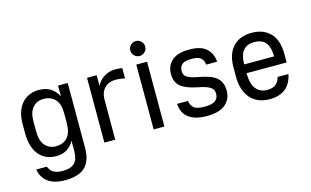

<svg xmlns="http://www.w3.org/2000/svg" viewBox="-105 -1010 2455 1517"><g transform="rotate(-15 1122.5 -252.0)"><path d="M244 5Q202 5 166.5 -10Q131 -25 105.5 -55Q80 -85 66 -129.5Q52 -174 52 -232V-308Q52 -364 66 -406.5Q80 -449 105.5 -477.5Q131 -506 166.5 -521Q202 -536 244 -536Q301 -536 339.5 -511.5Q378 -487 401 -442V-530H480V0Q480 105 428 156Q376 207 262 207Q214 207 179 196.5Q144 186 120 167Q96 148 82 122Q68 96 63 66H150Q155 79 163 91Q171 103 184 112Q197 121 216 126Q235 131 262 131Q331 131 361 100Q391 69 391 0V-82Q372 -44 335.5 -19.5Q299 5 244 5ZM262 -71Q322 -71 356.5 -109Q391 -147 391 -232V-308Q391 -383 356.5 -420.5Q322 -458 262 -458Q208 -458 174 -420.5Q140 -383 140 -308V-232Q140 -147 174 -109Q208 -71 262 -71Z M638 -530H717V-442Q734 -481 775.5 -509Q817 -537 874 -537Q885 -537 894 -536Q903 -535 911 -534L927 -532V-448L905 -452Q894 -454 880.5 -455.5Q867 -457 852 -457Q795 -457 761 -422Q727 -387 727 -327V0H638Z M1041 -530H1129V0H1041ZM1085 -589Q1060 -589 1042 -607Q1024 -625 1024 -650Q1024 -675 1042 -693Q1060 -711 1085 -711Q1110 -711 1128 -693Q1146 -675 1146 -650Q1146 -625 1128 -607Q1110 -589 1085 -589Z M1475 7Q1422 7 1384.5 -4.5Q1347 -16 1322.5 -36.5Q1298 -57 1286 -85Q1274 -113 1272 -147H1361Q1365 -112 1389 -90.5Q1413 -69 1475 -69Q1541 -69 1566 -89.5Q1591 -110 1591 -144Q1591 -158 1587 -170.5Q1583 -183 1569.5 -194Q1556 -205 1530.5 -214.5Q1505 -224 1461 -232Q1373 -249 1329.5 -283.5Q1286 -318 1286 -387Q1286 -453 1332 -495Q1378 -537 1475 -537Q1571 -537 1615.5 -495Q1660 -453 1664 -387H1575Q1571 -422 1550 -441.5Q1529 -461 1475 -461Q1418 -461 1396 -442Q1374 -423 1374 -389Q1374 -374 1378 -362Q1382 -350 1394.5 -340.5Q1407 -331 1430 -323Q1453 -315 1491 -308Q1540 -299 1575.5 -286.5Q1611 -274 1633.5 -255Q1656 -236 1667 -209.5Q1678 -183 1678 -147Q1678 -79 1629 -36Q1580 7 1475 7Z M1990 7Q1942 7 1902.5 -8.5Q1863 -24 1835.5 -54.5Q1808 -85 1792.5 -129.5Q1777 -174 1777 -232V-308Q1777 -420 1832.5 -478.5Q1888 -537 1985 -537Q2082 -537 2137.5 -479Q2193 -421 2193 -306V-239H1865Q1866 -148 1899.5 -108.5Q1933 -69 1990 -69Q2041 -69 2064.5 -93Q2088 -117 2094 -147H2183Q2167 -69 2118 -31Q2069 7 1990 7ZM1986 -461Q1929 -461 1897.5 -426.5Q1866 -392 1865 -311H2110Q2108 -392 2077 -426.5Q2046 -461 1986 -461Z"/></g></svg>

Font: Golos UI VF
Style: Regular
Weight: 400
Designer: A.Korolkova, Vitaly Kuzmin
Foundry: ParaType Ltd
Version: Version 2.000